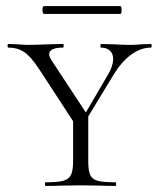

<svg xmlns="http://www.w3.org/2000/svg" viewBox="-20 -613 521 633"><path d="M353 -419Q353 -436 342.5 -446Q332 -456 313 -456Q311 -456 311 -462Q311 -468 313 -468L353 -467Q385 -465 412 -465Q427 -465 447 -467L477 -468Q480 -468 480 -462Q480 -456 477 -456Q444 -456 412 -432.5Q380 -409 354 -366L246 -188L236 -196L336 -367Q353 -395 353 -419ZM7 -456Q5 -456 5 -462Q5 -468 7 -468L38 -467Q60 -465 69 -465Q98 -465 142 -467L187 -468Q190 -468 190 -462Q190 -456 187 -456Q165 -456 153.5 -450.5Q142 -445 142 -434Q142 -427 150 -414L269 -233L237 -189L109 -385Q83 -425 61 -440.5Q39 -456 7 -456ZM271 -237V-81Q271 -50 277.5 -36Q284 -22 302 -17Q320 -12 360 -12Q363 -12 363 -6Q363 0 360 0Q330 0 313 -1L246 -2L181 -1Q163 0 131 0Q128 0 128 -6Q128 -12 131 -12Q170 -12 188.5 -17Q207 -22 214 -36.5Q221 -51 221 -81V-228ZM120 -580Q120 -593 125 -593H376Q381 -593 381 -580Q381 -567 376 -567H125Q123 -567 121.5 -571Q120 -575 120 -580Z"/></svg>

Font: Cormorant SC Light
Style: Regular
Weight: 300
Designer: Christian Thalmann (Catharsis Fonts)
Foundry: Catharsis Fonts
Version: Version 4.000